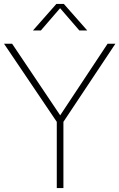

<svg xmlns="http://www.w3.org/2000/svg" viewBox="-30 -964 611 984"><path d="M561.5 -740 295 -339.5V0H261V-339.5L-9.5 -740H32L278.5 -373L521.5 -740ZM417 -808H376.5L278 -922L179.5 -808H139L259 -944H297Z"/></svg>

Font: Encode Sans Thin
Style: Regular
Weight: 250
Designer: Multiple Designers
Foundry: Impallari Type
Version: Version 2.000